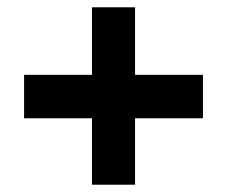

<svg xmlns="http://www.w3.org/2000/svg" viewBox="-20 -617 623 526"><path d="M350 -412H536V-293H350V-111H232V-293H46V-412H232V-597H350Z"/></svg>

Font: Noto Sans Cherokee ExtraBold
Style: Regular
Weight: 800
Designer: Monotype Design Team
Foundry: Monotype Imaging Inc.
Version: Version 2.001; ttfautohint (v1.8.4.7-5d5b)